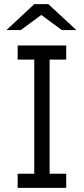

<svg xmlns="http://www.w3.org/2000/svg" viewBox="-20 -905 404 925"><path d="M299 -618H219V-68H299V0H65V-68H145V-618H65V-686H299ZM179 -833 80 -760H11L145 -885H213L348 -760H278Z"/></svg>

Font: Chivo Light
Style: Regular
Weight: 300
Designer: Hector Gatti
Foundry: Omnibus-Type
Version: Version 1.007